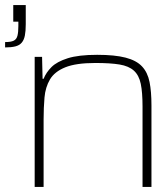

<svg xmlns="http://www.w3.org/2000/svg" viewBox="-20 -733 644 753"><path d="M116 0V-510H145L147 -424H151Q161 -449 182 -470Q203 -491 245.5 -504.5Q288 -518 361 -518Q430 -518 472.5 -507Q515 -496 537 -472.5Q559 -449 566.5 -411.5Q574 -374 574 -320V0H539V-315Q539 -371 532 -404.5Q525 -438 505 -456Q485 -474 449 -480Q413 -486 354 -486Q278 -486 236 -469Q194 -452 176 -421.5Q158 -391 154.5 -350.5Q151 -310 151 -264V0ZM0 -547V-568Q23 -568 34 -573.5Q45 -579 48.5 -593Q52 -607 52 -631V-648H32V-713H81V-638Q81 -611 77.5 -593.5Q74 -576 65 -565.5Q56 -555 40 -551Q24 -547 0 -547Z"/></svg>

Font: Saira Expanded Thin
Style: Regular
Weight: 250
Width: 7
Designer: Hector Gatti with collaboration of the Omnibus-Type team
Foundry: Omnibus-Type
Version: Version 1.101